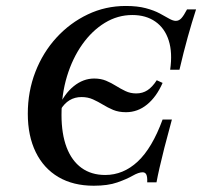

<svg xmlns="http://www.w3.org/2000/svg" viewBox="-20 -602 667 634"><path d="M289.5 11.3Q221.8 11.3 173 -17.3Q124.2 -46 98 -99.6Q71.8 -153.2 71.8 -226.6Q71.8 -300 96.8 -364.5Q121.8 -429 166.5 -477.8Q211.3 -526.6 269.8 -554.4Q328.2 -582.3 395.2 -582.3Q433.9 -582.3 461.3 -575Q488.7 -567.7 507.3 -557.7Q525.8 -547.6 538.7 -540.3Q551.6 -533.1 560.5 -533.1Q571 -533.1 579 -541.9Q587.1 -550.8 597.6 -571H627.4Q613.7 -529 600 -479.8Q586.3 -430.6 572.6 -371.8H541.9Q550 -428.2 537.1 -468.5Q524.2 -508.9 493.1 -530.6Q462.1 -552.4 416.9 -552.4Q368.5 -552.4 326.2 -526.6Q283.9 -500.8 251.6 -455.2Q219.4 -409.7 201.2 -350Q183.1 -290.3 183.1 -222.6Q183.1 -159.7 200 -115.3Q216.9 -71 249.2 -47.6Q281.5 -24.2 327.4 -24.2Q387.1 -24.2 434.7 -68.5Q482.3 -112.9 516.9 -207.3H547.6Q532.3 -151.6 522.6 -113.3Q512.9 -75 506.9 -48.4Q500.8 -21.8 496.8 0H466.1Q466.9 -17.7 463.3 -25.4Q459.7 -33.1 450.8 -33.1Q437.9 -33.1 418.1 -21.8Q398.4 -10.5 367.3 0.4Q336.3 11.3 289.5 11.3ZM396 -231.5Q371.8 -231.5 353.6 -239.1Q335.5 -246.8 319.8 -256.5Q304 -266.1 287.1 -273.8Q270.2 -281.5 249.2 -281.5Q204.8 -281.5 179.8 -239.5L171.8 -245.2Q191.9 -291.9 223.4 -317.3Q254.8 -342.7 291.1 -342.7Q312.9 -342.7 330.2 -335.5Q347.6 -328.2 362.9 -318.5Q378.2 -308.9 394.4 -301.2Q410.5 -293.5 429.8 -293.5Q450.8 -293.5 466.9 -304Q483.1 -314.5 497.6 -337.1L516.9 -328.2Q496.8 -282.3 465.7 -256.9Q434.7 -231.5 396 -231.5Z"/></svg>

Font: Playfair 5pt SemiExpanded Light SemiBold
Style: Italic
Weight: 600
Italic angle: -15.6°
Version: Version 2.001;gftools[0.9.30]